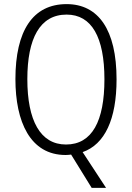

<svg xmlns="http://www.w3.org/2000/svg" viewBox="-20 -744 642 934"><path d="M547 -358C547 -600 458 -724 304 -724C140 -724 55 -595 55 -359C55 -152 127 10 299 10C308 10 317 9 326 8L426 170H496L382 -4C490 -42 547 -164 547 -358ZM113 -359C113 -557 174 -673 304 -673C426 -673 488 -563 488 -358C488 -155 428 -41 301 -41C176 -41 113 -158 113 -359Z"/></svg>

Font: Noto Sans Thai Cond Light
Style: Regular
Weight: 300
Width: 3
Designer: Monotype Design Team
Foundry: Monotype Imaging Inc.
Version: Version 2.002